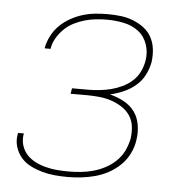

<svg xmlns="http://www.w3.org/2000/svg" viewBox="-44 -570 588 621"><g transform="rotate(5 250.0 -260.0)"><path d="M198 8Q176 8 155 6Q134 4 114.5 -1.5Q95 -7 77 -16Q59 -25 46 -40Q33 -55 27 -75Q21 -95 25 -116L26 -120H45L44 -117Q41 -98 46.5 -80.5Q52 -63 64 -50.5Q76 -38 92 -30Q108 -22 126 -17.5Q144 -13 162 -11.5Q180 -10 199 -10Q219 -10 239 -12Q259 -14 279 -19.5Q299 -25 318 -35Q337 -45 352.5 -60Q368 -75 377 -94Q386 -113 390 -133Q393 -154 390.5 -173.5Q388 -193 377.5 -208.5Q367 -224 350.5 -234.5Q334 -245 315.5 -251Q297 -257 277 -259Q257 -261 237 -261H184L187 -279H240Q258 -279 276.5 -281Q295 -283 313 -287.5Q331 -292 349 -300.5Q367 -309 381.5 -322Q396 -335 404.5 -352.5Q413 -370 416 -388Q421 -416 412 -442Q403 -468 382.5 -483.5Q362 -499 335 -504.5Q308 -510 280 -510Q262 -510 244 -508Q226 -506 208.5 -501Q191 -496 174 -487.5Q157 -479 143.5 -466Q130 -453 120 -436.5Q110 -420 107 -402V-400H88V-403Q92 -423 102 -442Q112 -461 127.5 -476Q143 -491 162 -501.5Q181 -512 201 -518Q221 -524 241 -526Q261 -528 281 -528Q303 -528 324 -525.5Q345 -523 364 -515.5Q383 -508 399 -496Q415 -484 424.5 -466.5Q434 -449 436.5 -428Q439 -407 436 -386Q432 -364 421.5 -343.5Q411 -323 393 -308Q375 -293 354 -284Q333 -275 311 -270Q335 -264 356.5 -252.5Q378 -241 391.5 -222.5Q405 -204 409 -179.5Q413 -155 409 -130Q406 -108 395.5 -86.5Q385 -65 368 -48.5Q351 -32 330 -20.5Q309 -9 286.5 -3Q264 3 242 5.5Q220 8 198 8Z"/></g></svg>

Font: Iosevka Thin Oblique
Style: Regular
Weight: 100
Italic angle: -9°
Monospace: yes
Designer: Belleve Invis
Foundry: Belleve Invis
Version: Version 32.5.0; ttfautohint (v1.8.4)